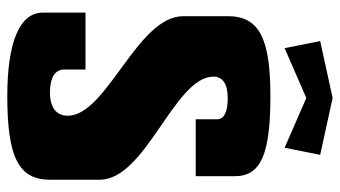

<svg xmlns="http://www.w3.org/2000/svg" viewBox="-228 -718 955 540"><g transform="rotate(90 250.0 -447.5)"><path d="M115 -770 255 -831 395 -770 415 -870 255 -905 95 -870ZM475 -520V-630C475 -703 414 -730 250 -730C86 -730 25 -698 25 -610V-485C25 -355 305 -270 305 -160C305 -128 282 -110 240 -110C198 -110 175 -124 175 -150V-210H15V-90C15 -25 97 10 250 10C422 10 485 -22 485 -110V-250C485 -380 195 -460 195 -570C195 -596 216 -610 255 -610C294 -610 315 -600 315 -580V-520Z"/></g></svg>

Font: MikodacsPCS
Style: Regular
Weight: 900
Designer: gluk (gluksza@wp.pl)
Foundry: gluk (gluksza@wp.pl)
Version: Version 0.27